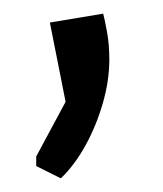

<svg xmlns="http://www.w3.org/2000/svg" viewBox="-20 -148 239 281"><path d="M33 95V81L76 1L53 -115L131 -128Q133 -121 136.5 -102Q140 -83 140 -61Q140 -30 130.5 3Q121 36 105 65Q89 94 69 113Z"/></svg>

Font: Kreon Light
Style: Regular
Weight: 300
Designer: Julia Petretta
Foundry: Julia Petretta and Eli Heuer
Version: Version 2.002